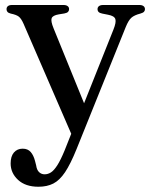

<svg xmlns="http://www.w3.org/2000/svg" viewBox="-20 -488 590 749"><path d="M318 -60.5 264 48 72 -395Q63 -415.5 53.5 -423Q44 -430.5 22 -435Q12.5 -437.5 9 -441.8Q5.5 -446 5.5 -452Q5.5 -460 11 -464.2Q16.5 -468.5 26.5 -468.5H228Q238 -468.5 243.8 -464.2Q249.5 -460 249.5 -452.5Q249.5 -446 245.5 -441.8Q241.5 -437.5 231 -435.5L209.5 -432Q185.5 -428 181.5 -416.8Q177.5 -405.5 189 -377.5ZM232 99 272.5 -3 286 -30 422.5 -372.5Q434 -401 430 -413.5Q426 -426 401.5 -430.5L379 -435Q369 -437 364.8 -441.2Q360.5 -445.5 360.5 -452.5Q360.5 -460 366.2 -464.2Q372 -468.5 382 -468.5H524Q534 -468.5 539.8 -464.2Q545.5 -460 545.5 -452Q545.5 -446.5 541.8 -442.2Q538 -438 527.5 -435Q504 -429 492.5 -418.8Q481 -408.5 470.5 -382.5L278.5 94Q255 152 233.8 183.8Q212.5 215.5 188 228Q163.5 240.5 130 240.5Q79.5 240.5 50.5 213.8Q21.5 187 21.5 149.5Q21.5 122 34.2 107Q47 92 68.5 92Q88.5 92 99.8 105Q111 118 116.5 139.5L121 157Q123.5 175 132.5 183.5Q141.5 192 154 192Q167 192 178.8 184.5Q190.5 177 203.5 156.8Q216.5 136.5 232 99Z"/></svg>

Font: Fraunces 20pt
Style: Regular
Weight: 400
Version: Version 1.000;[b76b70a41]